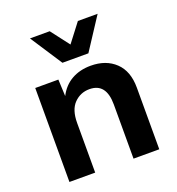

<svg xmlns="http://www.w3.org/2000/svg" viewBox="-134 -851 887 960"><g transform="rotate(-20 309.5 -371.0)"><path d="M550 -328V0H413V-288Q413 -402 324 -402Q276 -402 242.5 -368Q209 -334 209 -264V0H72V-500H195L199 -411Q224 -460 268 -485Q312 -510 370 -510Q451 -510 500.5 -463Q550 -416 550 -328ZM381 -572H243L132 -742H237L312 -644L387 -742H492Z"/></g></svg>

Font: Work Sans SemiBold
Style: Regular
Weight: 600
Designer: Wei Huang
Foundry: Wei Huang
Version: Version 1.500